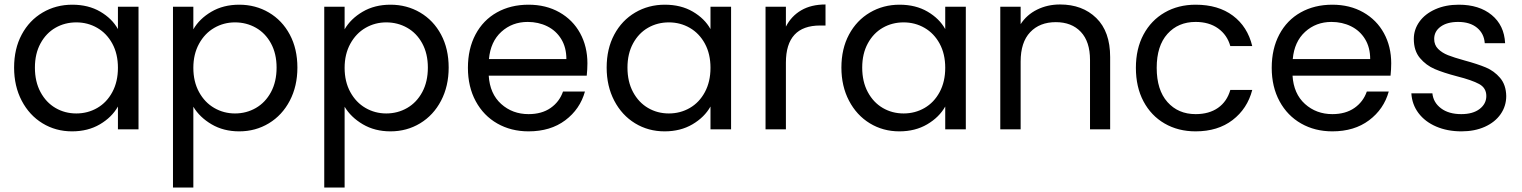

<svg xmlns="http://www.w3.org/2000/svg" viewBox="-20 -578 6802 858"><path d="M43 -276Q43 -360 77 -423.5Q111 -487 170.5 -522Q230 -557 303 -557Q375 -557 428 -526Q481 -495 507 -448V-548H599V0H507V-102Q480 -54 426.5 -22.5Q373 9 302 9Q229 9 170 -27Q111 -63 77 -128Q43 -193 43 -276ZM507 -275Q507 -337 482 -383Q457 -429 414.5 -453.5Q372 -478 321 -478Q270 -478 228 -454Q186 -430 161 -384Q136 -338 136 -276Q136 -213 161 -166.5Q186 -120 228 -95.5Q270 -71 321 -71Q372 -71 414.5 -95.5Q457 -120 482 -166.5Q507 -213 507 -275Z M844 -447Q871 -494 924.5 -525.5Q978 -557 1049 -557Q1122 -557 1181.5 -522Q1241 -487 1275 -423.5Q1309 -360 1309 -276Q1309 -193 1275 -128Q1241 -63 1181.5 -27Q1122 9 1049 9Q979 9 925.5 -22.5Q872 -54 844 -101V260H753V-548H844ZM1216 -276Q1216 -338 1191 -384Q1166 -430 1123.5 -454Q1081 -478 1030 -478Q980 -478 937.5 -453.5Q895 -429 869.5 -382.5Q844 -336 844 -275Q844 -213 869.5 -166.5Q895 -120 937.5 -95.5Q980 -71 1030 -71Q1081 -71 1123.5 -95.5Q1166 -120 1191 -166.5Q1216 -213 1216 -276Z M1520 -447Q1547 -494 1600.5 -525.5Q1654 -557 1725 -557Q1798 -557 1857.5 -522Q1917 -487 1951 -423.5Q1985 -360 1985 -276Q1985 -193 1951 -128Q1917 -63 1857.5 -27Q1798 9 1725 9Q1655 9 1601.5 -22.5Q1548 -54 1520 -101V260H1429V-548H1520ZM1892 -276Q1892 -338 1867 -384Q1842 -430 1799.5 -454Q1757 -478 1706 -478Q1656 -478 1613.5 -453.5Q1571 -429 1545.5 -382.5Q1520 -336 1520 -275Q1520 -213 1545.5 -166.5Q1571 -120 1613.5 -95.5Q1656 -71 1706 -71Q1757 -71 1799.5 -95.5Q1842 -120 1867 -166.5Q1892 -213 1892 -276Z M2605 -295Q2605 -269 2602 -240H2164Q2169 -159 2219.5 -113.5Q2270 -68 2342 -68Q2401 -68 2440.5 -95.5Q2480 -123 2496 -169H2594Q2572 -90 2506 -40.5Q2440 9 2342 9Q2264 9 2202.5 -26Q2141 -61 2106 -125.5Q2071 -190 2071 -275Q2071 -360 2105 -424Q2139 -488 2200.5 -522.5Q2262 -557 2342 -557Q2420 -557 2480 -523Q2540 -489 2572.5 -429.5Q2605 -370 2605 -295ZM2511 -314Q2511 -366 2488 -403.5Q2465 -441 2425.5 -460.5Q2386 -480 2338 -480Q2269 -480 2220.5 -436Q2172 -392 2165 -314Z M2691 -276Q2691 -360 2725 -423.5Q2759 -487 2818.5 -522Q2878 -557 2951 -557Q3023 -557 3076 -526Q3129 -495 3155 -448V-548H3247V0H3155V-102Q3128 -54 3074.5 -22.5Q3021 9 2950 9Q2877 9 2818 -27Q2759 -63 2725 -128Q2691 -193 2691 -276ZM3155 -275Q3155 -337 3130 -383Q3105 -429 3062.5 -453.5Q3020 -478 2969 -478Q2918 -478 2876 -454Q2834 -430 2809 -384Q2784 -338 2784 -276Q2784 -213 2809 -166.5Q2834 -120 2876 -95.5Q2918 -71 2969 -71Q3020 -71 3062.5 -95.5Q3105 -120 3130 -166.5Q3155 -213 3155 -275Z M3492 -459Q3516 -506 3560.5 -532Q3605 -558 3669 -558V-464H3645Q3492 -464 3492 -298V0H3401V-548H3492Z M3740 -276Q3740 -360 3774 -423.5Q3808 -487 3867.5 -522Q3927 -557 4000 -557Q4072 -557 4125 -526Q4178 -495 4204 -448V-548H4296V0H4204V-102Q4177 -54 4123.5 -22.5Q4070 9 3999 9Q3926 9 3867 -27Q3808 -63 3774 -128Q3740 -193 3740 -276ZM4204 -275Q4204 -337 4179 -383Q4154 -429 4111.5 -453.5Q4069 -478 4018 -478Q3967 -478 3925 -454Q3883 -430 3858 -384Q3833 -338 3833 -276Q3833 -213 3858 -166.5Q3883 -120 3925 -95.5Q3967 -71 4018 -71Q4069 -71 4111.5 -95.5Q4154 -120 4179 -166.5Q4204 -213 4204 -275Z M4717 -558Q4817 -558 4879 -497.5Q4941 -437 4941 -323V0H4851V-310Q4851 -392 4810 -435.5Q4769 -479 4698 -479Q4626 -479 4583.5 -434Q4541 -389 4541 -303V0H4450V-548H4541V-470Q4568 -512 4614.5 -535Q4661 -558 4717 -558Z M5056 -275Q5056 -360 5090 -423.5Q5124 -487 5184.5 -522Q5245 -557 5323 -557Q5424 -557 5489.5 -508Q5555 -459 5576 -372H5478Q5464 -422 5423.5 -451Q5383 -480 5323 -480Q5245 -480 5197 -426.5Q5149 -373 5149 -275Q5149 -176 5197 -122Q5245 -68 5323 -68Q5383 -68 5423 -96Q5463 -124 5478 -176H5576Q5554 -92 5488 -41.5Q5422 9 5323 9Q5245 9 5184.5 -26Q5124 -61 5090 -125Q5056 -189 5056 -275Z M6197 -295Q6197 -269 6194 -240H5756Q5761 -159 5811.5 -113.5Q5862 -68 5934 -68Q5993 -68 6032.5 -95.5Q6072 -123 6088 -169H6186Q6164 -90 6098 -40.5Q6032 9 5934 9Q5856 9 5794.5 -26Q5733 -61 5698 -125.5Q5663 -190 5663 -275Q5663 -360 5697 -424Q5731 -488 5792.5 -522.5Q5854 -557 5934 -557Q6012 -557 6072 -523Q6132 -489 6164.5 -429.5Q6197 -370 6197 -295ZM6103 -314Q6103 -366 6080 -403.5Q6057 -441 6017.5 -460.5Q5978 -480 5930 -480Q5861 -480 5812.5 -436Q5764 -392 5757 -314Z M6511 9Q6448 9 6398 -12.5Q6348 -34 6319 -72.5Q6290 -111 6287 -161H6381Q6385 -120 6419.5 -94Q6454 -68 6510 -68Q6562 -68 6592 -91Q6622 -114 6622 -149Q6622 -185 6590 -202.5Q6558 -220 6491 -237Q6430 -253 6391.5 -269.5Q6353 -286 6325.5 -318.5Q6298 -351 6298 -404Q6298 -446 6323 -481Q6348 -516 6394 -536.5Q6440 -557 6499 -557Q6590 -557 6646 -511Q6702 -465 6706 -385H6615Q6612 -428 6580.5 -454Q6549 -480 6496 -480Q6447 -480 6418 -459Q6389 -438 6389 -404Q6389 -377 6406.5 -359.5Q6424 -342 6450.5 -331.5Q6477 -321 6524 -308Q6583 -292 6620 -276.5Q6657 -261 6683.5 -230Q6710 -199 6711 -149Q6711 -104 6686 -68Q6661 -32 6615.5 -11.5Q6570 9 6511 9Z"/></svg>

Font: Fz Poppins
Style: Regular
Weight: 400
Designer: Ninad Kale (Devanagari), Jonny Pinhorn (Latin)
Foundry: Indian Type Foundry
Version: Vit hóa bi Vntype.Com & FontZin.Com